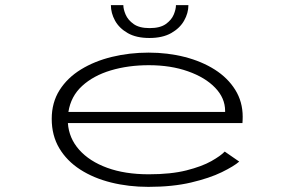

<svg xmlns="http://www.w3.org/2000/svg" viewBox="-20 -717 1140 748"><path d="M558 11Q481 11 412.8 -6Q344.5 -23 292.5 -56.5Q240.5 -90 211 -139.5Q181.5 -189 181.5 -254Q181.5 -317.5 212 -365.8Q242.5 -414 295.5 -446.5Q348.5 -479 416.5 -495.5Q484.5 -512 559 -512Q633.5 -512 699.8 -495Q766 -478 816.8 -445.8Q867.5 -413.5 896.5 -367Q925.5 -320.5 925.5 -262Q925.5 -256 925.2 -249Q925 -242 924.5 -237.5H244.5Q248.5 -178.5 288.5 -133.5Q328.5 -88.5 397.8 -63.2Q467 -38 559.5 -38Q646 -38 706.2 -53.2Q766.5 -68.5 803.2 -89.2Q840 -110 855.5 -126.5L912 -87.5Q891.5 -69.5 844 -46.2Q796.5 -23 724.5 -6Q652.5 11 558 11ZM560 -463Q479.5 -463 411.8 -442.8Q344 -422.5 300 -382.2Q256 -342 246.5 -281H857V-285Q857 -335 818.2 -375.2Q779.5 -415.5 712.2 -439.2Q645 -463 560 -463ZM562 -569Q511 -569 477.8 -588Q444.5 -607 428.2 -636.5Q412 -666 412 -697H460.5Q460.5 -681 469.5 -660Q478.5 -639 500.8 -623.2Q523 -607.5 563 -607.5Q603.5 -607.5 625.8 -623.2Q648 -639 656.8 -660Q665.5 -681 665.5 -697H714Q714 -666 697.2 -636.5Q680.5 -607 646.8 -588Q613 -569 562 -569Z"/></svg>

Font: Trispace Expanded ExtraLight
Style: Regular
Weight: 200
Width: 7
Designer: Tyler Finck
Foundry: Etcetera Type Company
Version: Version 1.210; ttfautohint (v1.8.3)